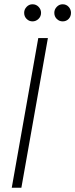

<svg xmlns="http://www.w3.org/2000/svg" viewBox="-20 -878 352 898"><path d="M35 0 159 -700H204L80 0ZM132 -778Q116 -778 104.5 -789.5Q93 -801 93 -818Q93 -834 104.5 -846Q116 -858 132 -858Q149 -858 160.5 -846Q172 -834 172 -818Q172 -801 160 -789.5Q148 -778 132 -778ZM273 -778Q257 -778 245.5 -789.5Q234 -801 234 -818Q234 -834 245.5 -846Q257 -858 273 -858Q290 -858 301 -846Q312 -834 312 -818Q312 -801 301 -789.5Q290 -778 273 -778Z"/></svg>

Font: DM Sans 9pt ExtraLight
Style: Italic
Weight: 250
Italic angle: -10°
Version: Version 4.004;gftools[0.9.30]